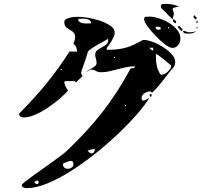

<svg xmlns="http://www.w3.org/2000/svg" viewBox="-20 -887 1043 994"><path d="M813 -853Q813 -865 821 -866Q829 -867 839 -867Q857 -867 873.5 -863.5Q890 -860 907 -853Q904 -853 893.5 -850.5Q883 -848 880 -847Q878 -846 875.5 -843.5Q873 -841 873 -840Q873 -838 876.5 -830Q880 -822 880 -820V-813L873 -787L813 -847ZM993 -800Q998 -800 998 -793.5Q998 -787 993 -787Q988 -787 988 -793H987Q982 -793 982 -800Q982 -807 987 -807Q992 -807 992 -800ZM914 -687Q914 -668 902.5 -653.5Q891 -639 872 -639Q858 -639 833.5 -658Q809 -677 785 -702Q761 -727 743.5 -751Q726 -775 726 -786Q726 -799 734 -800Q742 -801 753 -801Q774 -801 801.5 -792.5Q829 -784 854 -769Q879 -754 896.5 -733Q914 -712 914 -687ZM727 -680Q744 -680 771 -670Q798 -660 824 -643.5Q850 -627 868.5 -607Q887 -587 887 -567Q887 -559 885.5 -553.5Q884 -548 880 -540Q866 -525 852.5 -507.5Q839 -490 825 -472Q811 -454 796.5 -437Q782 -420 767 -407Q764 -412 760 -413Q760 -414 757 -414Q744 -414 728.5 -404.5Q713 -395 713 -380Q713 -375 715 -370.5Q717 -366 723 -366Q726 -366 727 -367Q730 -368 740 -373Q750 -378 753 -380Q730 -342 687 -293Q644 -244 589 -192Q534 -140 471 -90Q408 -40 345.5 -0.5Q283 39 224 63Q165 87 119 87Q111 87 102 84Q93 81 93 70Q93 67 108 55Q123 43 146.5 26Q170 9 198.5 -11Q227 -31 253 -50Q279 -69 299 -84Q319 -99 327 -107Q380 -158 424.5 -206Q469 -254 508.5 -304.5Q548 -355 583.5 -409.5Q619 -464 653 -527Q656 -533 660.5 -533.5Q665 -534 668.5 -534Q672 -534 675 -535.5Q678 -537 678 -544Q655 -544 633 -539Q611 -534 589.5 -528.5Q568 -523 546.5 -518Q525 -513 502 -513Q488 -513 476 -520Q464 -527 450 -527H447Q444 -525 436.5 -520Q429 -515 427 -513Q432 -521 441 -526Q450 -531 458.5 -535.5Q467 -540 473.5 -546Q480 -552 480 -562Q480 -573 476.5 -583Q473 -593 473 -604Q473 -619 483.5 -627Q494 -635 506.5 -641.5Q519 -648 529.5 -656Q540 -664 540 -680V-687Q534 -682 517 -673Q500 -664 482 -653.5Q464 -643 449 -632.5Q434 -622 433 -613Q431 -605 426 -589Q421 -573 415 -556.5Q409 -540 404.5 -526.5Q400 -513 400 -510V-507L407 -493L373 -460L367 -467H320Q313 -467 313 -460Q313 -457 315 -451Q317 -445 320 -438.5Q323 -432 326.5 -426.5Q330 -421 333 -420Q317 -400 289 -376Q261 -352 228.5 -330Q196 -308 163 -293.5Q130 -279 103 -279Q95 -279 87 -283Q79 -287 79 -297Q79 -299 80 -300Q157 -377 219.5 -453.5Q282 -530 340 -620H379Q379 -631 374.5 -642.5Q370 -654 360 -660Q369 -681 369 -694Q369 -707 363.5 -715Q358 -723 349.5 -728Q341 -733 333 -738Q325 -743 319 -751Q313 -759 313 -773Q313 -783 323 -788.5Q333 -794 346 -796.5Q359 -799 371.5 -799.5Q384 -800 390 -800Q405 -800 435.5 -795Q466 -790 496.5 -780Q527 -770 550.5 -754.5Q574 -739 574 -717Q574 -708 568.5 -696Q563 -684 556 -672.5Q549 -661 542.5 -652Q536 -643 533 -640V-629Q563 -629 585.5 -631.5Q608 -634 629 -639.5Q650 -645 671.5 -655Q693 -665 720 -680ZM451 -766Q451 -778 443 -783Q435 -788 424 -789.5Q413 -791 402 -790Q391 -789 385 -789Q385 -778 392.5 -773Q400 -768 410.5 -766.5Q421 -765 432 -765.5Q443 -766 451 -766ZM887 -767Q882 -767 882 -773H880Q875 -773 875 -780Q875 -787 880 -787Q885 -787 885 -780H887Q892 -780 892 -773.5Q892 -767 887 -767ZM1000 -767Q997 -765 997 -773.5Q997 -782 1000 -780Q1003 -778 1003 -773Q1003 -768 1000 -767ZM913 -747Q918 -747 918 -740H920Q925 -740 925 -733.5Q925 -727 920 -727Q915 -727 915 -733H913Q908 -733 908 -740H907Q902 -740 902 -746.5Q902 -753 907 -753Q912 -753 912 -747ZM813 -740Q811 -748 799.5 -748.5Q788 -749 785 -749Q785 -733 800 -733Q804 -733 808 -734Q812 -735 813 -740ZM853 -740Q856 -741 856 -743.5Q856 -746 853 -747Q850 -747 850 -743Q850 -739 853 -740ZM1000 -740Q997 -739 997 -743Q997 -747 1000 -747Q1003 -746 1003 -743.5Q1003 -741 1000 -740ZM930 -727Q938 -727 944.5 -723.5Q951 -720 960 -720Q970 -720 977 -720.5Q984 -721 993 -727Q987 -717 976.5 -715Q966 -713 955 -713Q947 -713 938.5 -714Q930 -715 927 -727ZM773 -640H753Q756 -637 761.5 -631Q767 -625 773 -625ZM817 -500Q824 -500 832.5 -504.5Q841 -509 848.5 -516Q856 -523 861.5 -531Q867 -539 867 -547Q867 -547 855.5 -557Q844 -567 830 -578Q816 -589 803.5 -598.5Q791 -608 787 -608Q787 -596 787.5 -581.5Q788 -567 790.5 -552.5Q793 -538 798.5 -524Q804 -510 813 -500ZM573 -587Q576 -587 576 -590Q576 -593 573 -593Q570 -594 570 -590Q570 -586 573 -587ZM300 -527Q301 -530 297 -530Q293 -530 293 -527Q294 -524 296.5 -524Q299 -524 300 -527ZM760 -387Q755 -387 755 -393.5Q755 -400 760 -400Q765 -400 765 -393.5Q765 -387 760 -387ZM633 -340Q634 -343 630 -343Q626 -343 627 -340Q627 -337 630 -337Q633 -337 633 -340ZM471 -115Q460 -115 451.5 -113Q443 -111 433 -107Q436 -103 442.5 -98Q449 -93 453 -93Q463 -93 467 -100Q471 -107 471 -115ZM360 -36Q360 -43 357.5 -48.5Q355 -54 347 -54L340 -53Q338 -53 333 -51Q328 -49 323 -47Q318 -45 313 -43Q308 -41 307 -40Q306 -39 306 -37Q306 -25 313.5 -19Q321 -13 331 -13Q341 -13 350.5 -19Q360 -25 360 -36ZM180 53Q179 52 176.5 49.5Q174 47 173 47Q172 47 167 49.5Q162 52 160 53Q159 54 159 57Q159 59 160 60Q162 62 167 64.5Q172 67 173 67Q174 67 176.5 64.5Q179 62 180 60Z"/></svg>

Font: Genkaimincho
Style: Regular
Weight: 800
Designer: Dr. Ken Lunde (project architect, glyph set definition & overall production); Masataka HATTORI \u670D \u90E8 \u6B63 \u8C
Foundry: Adobe Systems Incorporated
Version: Version 1.00